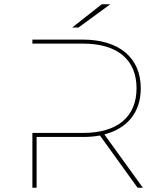

<svg xmlns="http://www.w3.org/2000/svg" viewBox="-20 -887 756 907"><path d="M473 -252C582 -280 645 -357 645 -470C645 -615 542 -700 370 -700H133V-681H372C536 -681 625 -604 625 -470C625 -336 536 -259 372 -259H133V0H153V-240H370C399 -240 427 -242 452 -247L630 0H655ZM351 -757 501 -867H461L321 -757Z"/></svg>

Font: Montserrat-Alt1 Thin
Style: Regular
Weight: 100
Designer: Differentunic
Foundry: Differentunic
Version: Version 7.222